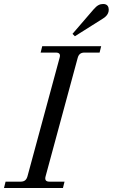

<svg xmlns="http://www.w3.org/2000/svg" viewBox="-30 -944 566 964"><path d="M334 -774 346 -762 484 -849C494 -855 516 -869 516 -895C516 -908 511 -924 488 -924C472 -924 458 -918 440 -897ZM-10 0H286L294 -32H218C200 -32 194 -41 199 -59L360 -653C365 -672 376 -680 394 -680H470L478 -712H182L174 -680H250C268 -680 275 -672 269 -653L108 -59C103 -41 93 -32 74 -32H-2Z"/></svg>

Font: Old Standard
Style: Italic
Weight: 400
Italic angle: -15.2°
Designer: Alexey Kryukov <alexios@thessalonica.org.ru>
Version: Version 2.0